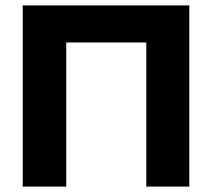

<svg xmlns="http://www.w3.org/2000/svg" viewBox="-20 -690 785 710"><path d="M64 -670V0H225V-533H521V0H680V-670Z"/></svg>

Font: LT Wave Alt Black
Style: Regular
Weight: 900
Designer: Daniel Lyons
Version: Version 2.5 (Glyphs App)